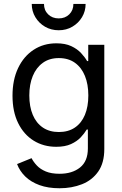

<svg xmlns="http://www.w3.org/2000/svg" viewBox="-20 -770 637 1004"><path d="M291.5 214.4Q231.4 214.4 186.5 198Q141.6 181.6 112.3 153.1Q83 124.5 69.3 87.9L145 57.1Q155.3 77.1 173.1 95.9Q190.9 114.7 219.7 126.7Q248.5 138.7 291.5 138.7Q357.4 138.7 398.4 106Q439.5 73.2 439.5 6.3V-92.8H433.6Q421.4 -72.3 401.9 -51.5Q382.3 -30.8 351.3 -16.6Q320.3 -2.4 273.9 -2.4Q208 -2.4 156.2 -34.4Q104.5 -66.4 75 -126.2Q45.4 -186 45.4 -269.5Q45.4 -352.5 74.7 -414.1Q104 -475.6 155.8 -509.5Q207.5 -543.5 274.9 -543.5Q321.3 -543.5 352.5 -528.8Q383.8 -514.2 403.8 -492.7Q423.8 -471.2 435.5 -450.7H441.4V-535.6H525.4V9.3Q525.4 81.5 493.7 127Q461.9 172.4 408.7 193.4Q355.5 214.4 291.5 214.4ZM287.6 -79.6Q336.9 -79.6 371.3 -102.8Q405.8 -126 423.8 -168.9Q441.9 -211.9 441.9 -271Q441.9 -329.1 424.1 -373Q406.2 -417 371.8 -441.7Q337.4 -466.3 287.6 -466.3Q238.3 -466.3 203.9 -441.4Q169.4 -416.5 151.4 -372.6Q133.3 -328.6 133.3 -271Q133.3 -212.4 151.4 -169.4Q169.4 -126.5 204.1 -103Q238.8 -79.6 287.6 -79.6ZM287.1 -611.8Q247.6 -611.8 215.8 -630.1Q184.1 -648.4 165 -679.9Q146 -711.4 146 -749.5H210Q210 -716.3 231.7 -695.1Q253.4 -673.8 287.1 -673.8Q320.8 -673.8 342.3 -695.1Q363.8 -716.3 363.8 -749.5H427.7Q427.7 -711.4 408.9 -680.2Q390.1 -648.9 358.4 -630.4Q326.7 -611.8 287.1 -611.8Z"/></svg>

Font: Inter 20pt
Style: Regular
Weight: 400
Version: Version 4.001;git-66647c0bb